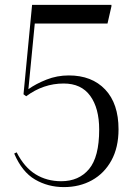

<svg xmlns="http://www.w3.org/2000/svg" viewBox="-20 -750 548 784"><path d="M241 14Q176 14 123 -17Q70 -48 38 -123L48 -128Q79 -67 125 -38.5Q171 -10 230 -10Q302 -10 343.5 -59.5Q385 -109 385 -221Q385 -308 348.5 -358.5Q312 -409 240 -409Q157 -409 87 -357L76 -365L111 -730H435V-724L419 -654H122L96 -386Q127 -408 170 -425Q213 -442 261 -442Q355 -442 409.5 -384.5Q464 -327 464 -222Q464 -148 435 -95Q406 -42 355.5 -14Q305 14 241 14Z"/></svg>

Font: Literata 72pt Light
Style: Regular
Weight: 300
Designer: Latin by Veronika Burian and Jose Scaglione. Greek by Irene Vlachou. Cyrillic by Vera Evstafieva.
Foundry: TypeTogether
Version: Version 3.002